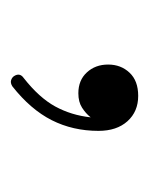

<svg xmlns="http://www.w3.org/2000/svg" viewBox="20 -292 278 359"><g transform="rotate(-90 159.5 -113.0)"><path d="M159.2 5.9Q129.9 5.9 111.8 -14.2Q93.8 -34.2 93.8 -68.4Q93.8 -116.2 113.8 -155.8Q133.8 -195.3 177.2 -229.5Q183.6 -233.4 188.7 -231.7Q193.8 -230 196.3 -226.1Q203.1 -215.3 192.4 -208Q155.8 -179.2 139.4 -149.2Q123 -119.1 119.1 -83Q126.5 -92.3 137.2 -99.1Q147.9 -106 164.1 -106Q188.5 -106 203.1 -90.1Q217.8 -74.2 217.8 -50.3Q217.8 -26.4 202.6 -10.3Q187.5 5.9 159.2 5.9Z"/></g></svg>

Font: Mikhak-DS1-FD ExtraLight
Style: Regular
Weight: 200
Designer: Amin Abedi
Version: Version 3.2